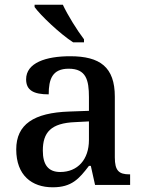

<svg xmlns="http://www.w3.org/2000/svg" viewBox="-20 -786 613 816"><path d="M291 -606H337V-619C308 -657 268 -721 247 -766H127V-756C152 -721 235 -642 291 -606ZM204 10C285 10 316 -26 358 -81H366L384 0H533V-45H530C485 -45 468 -61 468 -117V-375C468 -501 405 -547 278 -547C175 -547 91 -519 91 -449C91 -402 123 -385 187 -385C187 -449 202 -494 272 -494C346 -494 358 -446 358 -373V-315L275 -312C123 -307 49 -257 49 -151C49 -41 115 10 204 10ZM236 -55C185 -55 162 -86 162 -146C162 -223 196 -263 300 -267L358 -270V-191C358 -108 310 -55 236 -55Z"/></svg>

Font: Noto Serif Telugu Medium
Style: Regular
Weight: 500
Designer: Jelle Bosma - Monotype Design Team
Foundry: Monotype Imaging Inc.
Version: Version 2.005